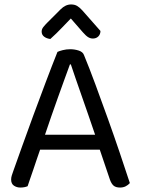

<svg xmlns="http://www.w3.org/2000/svg" viewBox="-20 -834 632 862"><path d="M298 -751Q281 -734 258 -709.5Q235 -685 206 -659Q189 -661 178 -669.5Q167 -678 167 -692Q167 -703 174.5 -712.5Q182 -722 193 -733L252 -792Q274 -814 299 -814Q315 -814 326 -807.5Q337 -801 349 -788L431 -695Q431 -680 421.5 -670.5Q412 -661 397 -661Q386 -661 376 -667Q366 -673 352 -689ZM428 -162H160Q153 -142 145 -118.5Q137 -95 129.5 -72.5Q122 -50 115 -30.5Q108 -11 104 2Q90 8 71 8Q55 8 42.5 -0.5Q30 -9 30 -28Q30 -37 33 -46.5Q36 -56 40 -67Q55 -109 78.5 -175Q102 -241 129.5 -315.5Q157 -390 185.5 -465.5Q214 -541 238 -601Q246 -605 262 -609Q278 -613 295 -613Q315 -613 333.5 -607Q352 -601 357 -587Q381 -529 408.5 -454.5Q436 -380 464 -302Q492 -224 517.5 -148.5Q543 -73 563 -12Q555 -3 544 2.5Q533 8 519 8Q500 8 490 -0.5Q480 -9 473 -29ZM294 -545Q283 -515 269 -476.5Q255 -438 240 -396Q225 -354 210 -311Q195 -268 182 -229H407Q392 -274 376 -319.5Q360 -365 345.5 -407Q331 -449 318.5 -484.5Q306 -520 298 -545Z"/></svg>

Font: Baloo 2 Latin
Style: Regular
Weight: 400
Designer: Sarang Kulkarni and Ek Type
Foundry: Ek Type
Version: Version 1.001